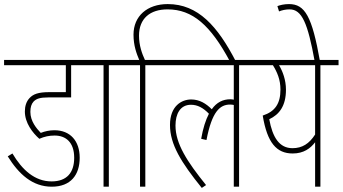

<svg xmlns="http://www.w3.org/2000/svg" viewBox="-20 -916 1681 942"><path d="M248 -251C303 -251 344 -218 344 -142C344 -69 308 -26 233 -26C151 -26 89 -82 41 -163L18 -149C72 -62 139 0 234 0C328 0 371 -59 371 -142C371 -224 325 -277 247 -277C223 -277 200 -272 180 -264C159 -286 129 -321 129 -367C129 -390 134 -406 145 -418C159 -432 177 -438 217 -438H329V-596H424V-622H0V-596H303V-464H223C167 -464 143 -454 125 -435C109 -418 102 -395 102 -369C102 -313 140 -264 173 -235C198 -246 221 -251 248 -251Z M514 -596H603V-622H412V-596H488V0H514Z M667 -596V0H693V-596H782V-622H691C677 -652 662 -693 662 -741C662 -825 716 -870 802 -870C925 -870 1013 -792 1108 -615H1137C1048 -787 952 -896 803 -896C702 -896 635 -837 635 -746C635 -692 650 -653 663 -622H591V-596Z M770 -596H1127V-427C1122 -428 1116 -429 1110 -429C1074 -429 1043 -414 1019 -380C991 -408 959 -428 918 -428C871 -428 814 -396 814 -303C814 -207 869 -119 970 6L991 -8C898 -123 841 -211 841 -300C841 -357 864 -402 917 -402C949 -402 977 -387 1005 -358C989 -327 976 -287 967 -235L993 -229C1020 -369 1059 -403 1109 -403C1116 -403 1122 -402 1127 -401V0H1153V-596H1242V-622H770Z M1641 -622H1230V-596H1319C1340 -562 1356 -525 1356 -477C1356 -408 1330 -369 1269 -349C1291 -215 1337 -163 1416 -163C1470 -163 1503 -188 1526 -218V0H1552V-596H1641ZM1301 -331C1350 -354 1383 -396 1383 -476C1383 -524 1367 -566 1349 -596H1526V-256C1497 -211 1463 -189 1415 -189C1350 -189 1317 -243 1301 -331Z M1524 -615H1550C1511 -836 1476 -896 1398 -896C1374 -896 1354 -891 1341 -886L1349 -860C1364 -866 1381 -870 1401 -870C1461 -870 1490 -803 1524 -615Z"/></svg>

Font: Noto Sans ExtraCondensed Thin
Style: Italic
Weight: 100
Width: 2
Italic angle: -12°
Designer: Monotype Design Team
Foundry: Monotype Imaging Inc.
Version: Version 2.013